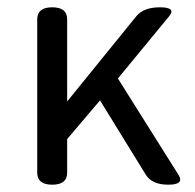

<svg xmlns="http://www.w3.org/2000/svg" viewBox="-20 -506 535 526"><path d="M123 0Q82 0 82 -33V-453Q82 -486 123 -486Q164 -486 164 -453V-228L353 -461Q373 -486 418 -486Q464 -486 443 -461L303 -291L469 -27Q486 0 441 0Q396 0 379 -28L254 -231L164 -125V-33Q164 0 123 0Z"/></svg>

Font: Swei Gothic CJK TC Regular
Style: Regular
Weight: 400
Version: Version 2.129